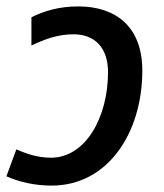

<svg xmlns="http://www.w3.org/2000/svg" viewBox="-29 -569 511 599"><path d="M132 10C308 10 415 -155 415 -349C415 -486 332 -549 215 -549C156 -549 109 -535 69 -515V-427C111 -447 152 -462 200 -462C267 -462 308 -420 308 -344C308 -203 238 -77 130 -77C87 -77 52 -90 22 -103L-9 -19C31 -1 80 10 132 10Z"/></svg>

Font: Noto Sans Medium
Style: Italic
Weight: 500
Italic angle: -12°
Designer: Monotype Design Team
Foundry: Monotype Imaging Inc.
Version: Version 2.013